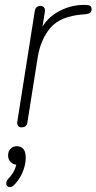

<svg xmlns="http://www.w3.org/2000/svg" viewBox="-20 -514 394 784"><path d="M68 6Q58 6 53.5 -0.5Q49 -7 51 -19L122 -469Q124 -480 130 -485Q136 -490 146 -490Q155 -490 160 -483.5Q165 -477 163 -465L148 -370H137Q158 -430 210.5 -462Q263 -494 324 -494Q341 -494 347.5 -490.5Q354 -487 354 -477Q354 -467 349 -462.5Q344 -458 330 -456L318 -455Q227 -448 186.5 -401Q146 -354 134 -280L92 -15Q91 -5 85 0.5Q79 6 68 6ZM37 242Q29 250 21.5 250Q14 250 9.5 245.5Q5 241 5.5 233Q6 225 13 217Q29 200 37 184.5Q45 169 48 150L53 159Q35 159 24 148Q13 137 13 121Q13 104 23 93.5Q33 83 49 83Q66 83 75.5 94.5Q85 106 85 128Q85 149 79 170Q73 191 62 209.5Q51 228 37 242Z"/></svg>

Font: Nunito ExtraLight
Style: Italic
Weight: 200
Italic angle: -9°
Designer: Vernon Adams
Foundry: Vernon Adams
Version: Version 3.602